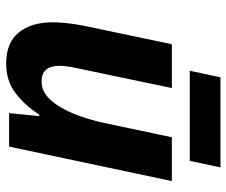

<svg xmlns="http://www.w3.org/2000/svg" viewBox="-78 -672 759 644"><g transform="rotate(90 302.0 -349.5)"><path d="M192.9 9.8Q122.6 9.8 88.4 -32.5Q54.2 -74.7 54.2 -147Q54.2 -165 57.1 -193.4Q60.1 -221.7 65.9 -251L127.9 -545.9H274.9L208 -227.1Q200.2 -191.9 200.2 -168.9Q200.2 -108.9 252.9 -108.9Q286.6 -108.9 313.2 -137.5Q339.8 -166 359.9 -214.1Q379.9 -262.2 392.1 -319.8L439.9 -545.9H586.9L471.2 0H358.9L369.1 -101.1H363.8Q332.5 -52.2 291.3 -21.2Q250 9.8 192.9 9.8ZM216.8 -606 238.8 -709H541L519 -606Z"/></g></svg>

Font: Open Sans
Style: Bold Italic
Weight: 700
Italic angle: -12°
Designer: Monotype Design Team
Foundry: Monotype Imaging Inc.
Version: Version 3.003; ttfautohint (v1.8.4)